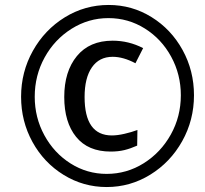

<svg xmlns="http://www.w3.org/2000/svg" viewBox="-20 -744 828 774"><path d="M65 -354Q65 -454 112.5 -539Q160 -624 241 -674Q322 -724 418 -724Q512 -724 591 -675Q670 -626 716 -542.5Q762 -459 762 -360Q762 -260 714.5 -175Q667 -90 586 -40Q505 10 410 10Q316 10 236.5 -39Q157 -88 111 -171.5Q65 -255 65 -354ZM709 -360Q709 -444 670 -515.5Q631 -587 564 -629Q497 -671 417 -671Q337 -671 268.5 -628Q200 -585 160 -512.5Q120 -440 120 -354Q120 -270 159 -198.5Q198 -127 264.5 -85Q331 -43 410 -43Q491 -43 559.5 -86Q628 -129 668.5 -201.5Q709 -274 709 -360ZM239 -353Q239 -456 290 -518Q341 -580 434 -580Q499 -580 557 -550L526 -489Q477 -515 434 -515Q380 -515 350.5 -472.5Q321 -430 321 -353Q321 -198 431 -198Q453 -198 481.5 -204.5Q510 -211 534 -220L533 -157Q506 -145 481.5 -139Q457 -133 426 -133Q335 -133 287 -192Q239 -251 239 -353Z"/></svg>

Font: Noto Sans Display
Style: Bold Italic
Weight: 700
Italic angle: -12°
Designer: Monotype Design team
Foundry: Monotype Imaging Inc.
Version: Version 1.000